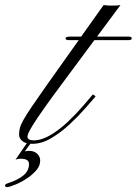

<svg xmlns="http://www.w3.org/2000/svg" viewBox="-110 -578 550 773"><path d="M20.5 1Q-6.3 1 -19.8 -9.8Q-33.2 -20.5 -33.2 -37.1Q-33.2 -50.3 -29.8 -63.2Q-26.4 -76.2 -15.1 -96.2Q-3.9 -116.2 19 -150.1Q42 -184.1 81.1 -239.3L207 -416.5H168.5Q153.8 -416.5 153.8 -422.9Q153.8 -430.7 172.4 -430.7H216.8L307.1 -557.6Q313.5 -556.6 324 -555.9Q334.5 -555.2 354 -555.7Q363.8 -555.7 375 -557.6L280.8 -430.7H406.7Q420.4 -430.7 420.4 -423.8Q420.4 -416.5 408.2 -416.5H270L141.1 -242.7Q95.2 -181.2 67.4 -141.6Q39.6 -102.1 25.1 -79.1Q10.7 -56.2 5.6 -44.9Q0.5 -33.7 0.5 -28.3Q0.5 -13.7 24.9 -12.7Q58.6 -13.2 94.5 -34.9Q130.4 -56.6 163.6 -88.1Q196.8 -119.6 223.1 -150.1Q249.5 -180.7 264.2 -198.2L274.9 -189.9Q260.7 -173.3 233.4 -142.1Q206.1 -110.8 170.7 -77.9Q135.3 -44.9 96.7 -22Q58.1 1 20.5 1ZM-81.5 175.3Q-89.8 175.3 -89.8 168.5Q-89.8 163.6 -79.6 160.2Q-37.6 146.5 -15.4 127.9Q6.8 109.4 6.8 82.5Q6.8 61 -26.4 61Q-36.6 61 -47.4 64.5L6.3 -13.7L20 -9.8L-10.3 31.7Q-2 29.3 6.8 29.3Q27.3 29.3 39.6 40.8Q51.8 52.2 51.8 68.4Q51.8 88.9 37.4 106Q22.9 123 4.4 136.2Q-21.5 154.3 -47.1 164.8Q-72.8 175.3 -81.5 175.3Z"/></svg>

Font: Pinyon Script
Style: Regular
Weight: 400
Designer: Nicole Fally, Eben Sorkin
Foundry: Sorkin Type Co.
Version: Version 1.008; ttfautohint (v1.8.4.7-5d5b)